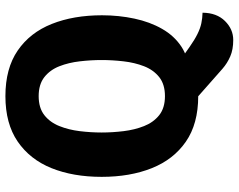

<svg xmlns="http://www.w3.org/2000/svg" viewBox="-106 -632 882 710"><g transform="rotate(-90 335.0 -277.0)"><path d="M200 -342Q200 -302.5 205 -261.2Q210 -220 223.8 -185.2Q237.5 -150.5 264.2 -129.2Q291 -108 334.5 -108Q378 -108 404.8 -129.2Q431.5 -150.5 445 -185.2Q458.5 -220 463.2 -261.2Q468 -302.5 468 -342Q468 -382 463.2 -423Q458.5 -464 445 -498.5Q431.5 -533 404.8 -554Q378 -575 334.5 -575Q291 -575 264.2 -554Q237.5 -533 223.8 -498.5Q210 -464 205 -423Q200 -382 200 -342ZM36 -342Q36 -447.5 68.2 -527.5Q100.5 -607.5 166.8 -652.8Q233 -698 334.5 -698Q437 -698 503.2 -652.5Q569.5 -607 601.5 -526.5Q633.5 -446 633.5 -341Q633.5 -278.5 621.2 -221Q609 -163.5 583.2 -118.5Q557.5 -73.5 517.2 -47Q477 -20.5 420.5 -20.5Q402.5 -6.5 381 4.2Q359.5 15 334.5 15Q232 15 166 -30.8Q100 -76.5 68 -157Q36 -237.5 36 -342ZM278.5 -34 423 -83 517 -16.5Q543.5 2 564.2 12.2Q585 22.5 603.8 26.5Q622.5 30.5 643 31Q642.5 83.5 612.2 114Q582 144.5 542 144.5Q507 144.5 481.5 133.5Q456 122.5 435.5 104.5Z"/></g></svg>

Font: Signika
Style: Bold
Weight: 700
Designer: Anna Giedry
Foundry: Anna Giedry
Version: Version 2.001